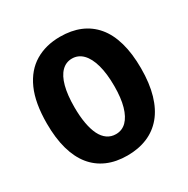

<svg xmlns="http://www.w3.org/2000/svg" viewBox="-157 -812 945 965"><g transform="rotate(-30 315.5 -329.5)"><path d="M313 14Q247 14 196.5 -8Q146 -30 111.5 -72.5Q77 -115 59 -179Q41 -243 41 -328Q41 -447 75 -523Q109 -599 171 -636Q233 -673 316 -673Q381 -673 431.5 -652Q482 -631 517.5 -589Q553 -547 571.5 -482.5Q590 -418 590 -332Q590 -245 571 -180Q552 -115 516 -72Q480 -29 428.5 -7.5Q377 14 313 14ZM316 -108Q352 -108 377 -133Q402 -158 415.5 -205.5Q429 -253 429 -322Q429 -394 415 -444.5Q401 -495 375 -521.5Q349 -548 313 -548Q278 -548 253 -523Q228 -498 215 -449.5Q202 -401 202 -330Q202 -277 209.5 -235.5Q217 -194 231 -166Q245 -138 266.5 -123Q288 -108 316 -108Z"/></g></svg>

Font: Bricolage Grotesque SemiCondensed ExtraBold
Style: Regular
Weight: 800
Width: 4
Designer: Mathieu Triay
Foundry: Atelier Triay
Version: Version 1.001;gftools[0.9.33.dev8+g029e19f]